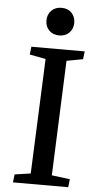

<svg xmlns="http://www.w3.org/2000/svg" viewBox="-61 -961 496 997"><g transform="rotate(5 186.5 -462.5)"><path d="M159 -653 75 -669 80 -710H358L353 -669L268 -653L244 -54L339 -42L334 0H46L51 -42L134 -54ZM146 -853Q146 -884 166 -904.5Q186 -925 219 -925Q251 -925 271 -905Q291 -885 291 -853Q291 -822 271 -801.5Q251 -781 219 -781Q186 -781 166 -801Q146 -821 146 -853Z"/></g></svg>

Font: Literata 36pt Medium
Style: Italic
Weight: 500
Italic angle: -2°
Designer: Latin by Veronika Burian and Jose Scaglione. Greek by Irene Vlachou. Cyrillic by Vera Evstafieva
Foundry: TypeTogether
Version: Version 3.002